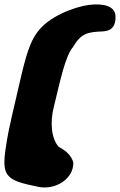

<svg xmlns="http://www.w3.org/2000/svg" viewBox="-39 -696 536 856"><path d="M131.5 137C165.5 144 207 138.5 241.5 114.5C271 93 288.5 64 288 28C278.5 -2 258 -23 223 -41C190 -77.5 182.5 -151 202 -223.5C230 -337.5 251.5 -445.5 287 -487C322.5 -548.5 353.5 -553.5 420.5 -556C461.5 -558.5 477.5 -583 476 -623C475 -668.5 423.5 -682.5 356 -674C288.5 -664 177.5 -622 127 -552C94.5 -508 76.5 -450 47.5 -323C24.5 -219.5 -0.5 -127 -12.5 -42.5C-24 30.5 -22 66.5 0 89C20 112 62 122.5 131.5 137Z"/></svg>

Font: Gluten
Style: Bold Italic
Weight: 700
Italic angle: -13°
Designer: Tyler Finck
Foundry: Etcetera Type Company
Version: Version 0.920